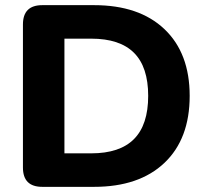

<svg xmlns="http://www.w3.org/2000/svg" viewBox="-20 -725 805 745"><path d="M144 0Q69 0 69 -75V-630Q69 -705 144 -705H345Q520 -705 618 -612Q716 -519 716 -353Q716 -186 618 -93Q520 0 345 0ZM230 -130H334Q445 -130 500 -185.5Q555 -241 555 -353Q555 -465 500 -520Q445 -575 334 -575H230Z"/></svg>

Font: Nunito VF Beta Light
Style: Regular
Weight: 300
Designer: Vernon Adams
Foundry: newtypography
Version: Version 3.001